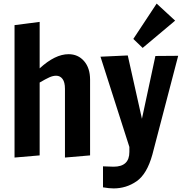

<svg xmlns="http://www.w3.org/2000/svg" viewBox="-20 -872 1019 1070"><path d="M61 -732 201 -750V-491Q287 -570 362 -570Q415 -570 448.5 -531.5Q482 -493 482 -428V-6L342 6V-377Q342 -414 328.5 -432Q315 -450 293 -450Q275 -450 255 -441Q235 -432 201 -412V-6L61 6Z M554 172V55Q591 57 613 57Q701 57 701 -25V-53L540 -556L692 -563L771 -210L846 -560L973 -561L829 -10Q799 98 741.5 138Q684 178 613 178Q589 178 554 172ZM775 -605 723 -655 853 -852 956 -757Z"/></svg>

Font: Francois One
Style: Regular
Weight: 400
Designer: Vernon Adams
Foundry: Vernon Adams
Version: Version 2.000